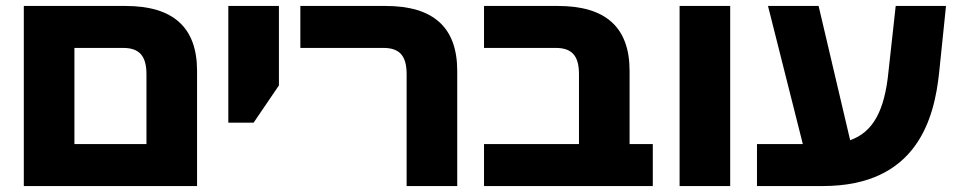

<svg xmlns="http://www.w3.org/2000/svg" viewBox="-20 -625 3219 645"><path d="M60 0H642V-387C642 -533 562 -605 401 -605H60ZM230 -141V-464H394C447 -464 472 -438 472 -376V-141Z M747 -213H832L917 -338V-605H747Z M1346 0H1516V-387C1516 -533 1436 -605 1275 -605H989V-464H1268C1321 -464 1346 -439 1346 -376Z M2173 -141H2095V-387C2095 -533 2015 -605 1854 -605H1606V-464H1847C1900 -464 1925 -439 1925 -376V-141H1606V0H2173Z M2263 0H2433V-605H2263Z M3135 -382 3158 -605H2989L2965 -387C2952 -251 2912 -181 2836 -154L2730 -605H2560L2677 -141H2523V0H2744C3062 0 3119 -229 3135 -382Z"/></svg>

Font: Noto Sans Hebrew Extra
Style: Regular
Weight: 800
Designer: Monotype Design Team
Foundry: Monotype Imaging Inc.
Version: Version 1.902